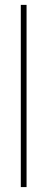

<svg xmlns="http://www.w3.org/2000/svg" viewBox="-20 -760 192 780"><path d="M87.9 -740.2V0H64.5V-740.2Z"/></svg>

Font: Inter 24pt Thin
Style: Regular
Weight: 250
Designer: Rasmus Andersson
Foundry: rsms
Version: Version 4.001;git-66647c0bb